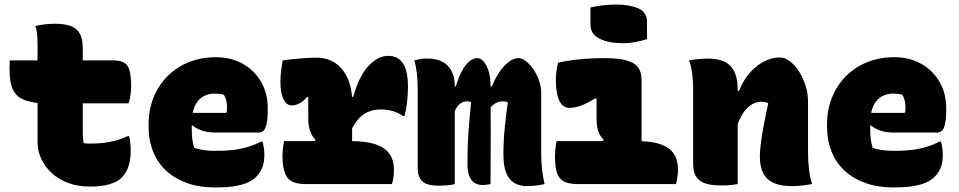

<svg xmlns="http://www.w3.org/2000/svg" viewBox="-20 -814 4240 849"><path d="M23 -547H480Q528 -547 544 -522.5Q560 -498 560 -433Q560 -421 558.5 -406.5Q557 -392 554.5 -379Q552 -366 548 -357H193Q134 -357 99 -368Q64 -379 48 -400Q32 -421 27 -450Q22 -479 22 -514Q22 -524 22.5 -530Q23 -536 23 -540Q23 -544 23 -547ZM551 -212Q555 -194 556.5 -179Q558 -164 558 -150Q558 -109 548.5 -79.5Q539 -50 519 -30Q509 -19 495 -11.5Q481 -4 463 1Q445 6 424 8.5Q403 11 377 11Q323 11 280 -5.5Q237 -22 207.5 -50Q178 -78 162 -112.5Q146 -147 146 -184Q146 -238 146 -292Q146 -346 146 -399.5Q146 -453 146 -507Q146 -561 146 -615Q146 -635 144.5 -658Q143 -681 136 -699Q157 -704 179 -706.5Q201 -709 223 -709Q267 -709 294 -698.5Q321 -688 333.5 -664Q346 -640 346 -600Q346 -558 346 -512.5Q346 -467 346 -418.5Q346 -370 346 -321.5Q346 -273 346 -223Q346 -211 347 -201Q348 -191 350 -181Q357 -180 363 -179.5Q369 -179 376 -179Q411 -179 440 -182.5Q469 -186 494 -193Q519 -200 545 -212Z M935 -561Q1001 -561 1052.5 -532.5Q1104 -504 1134 -453Q1164 -402 1164 -334V-331Q1164 -284 1158 -262Q1152 -240 1143 -234Q1134 -228 1124 -228H932Q896 -228 871.5 -237Q847 -246 832 -259L812 -251L814 -315H981Q983 -320 983.5 -326Q984 -332 984 -339Q984 -354 980.5 -369Q977 -384 970 -395Q961 -398 951.5 -399Q942 -400 929 -400Q882 -400 855 -367Q828 -334 828 -269V-240Q828 -218 830.5 -198Q833 -178 839 -160Q860 -153 882.5 -150Q905 -147 933 -147Q974 -147 1007 -150.5Q1040 -154 1071.5 -163Q1103 -172 1135 -188H1141Q1145 -172 1147 -158Q1149 -144 1149 -129Q1149 -94 1138 -69Q1127 -44 1106 -26Q1090 -12 1065.5 -3Q1041 6 1008 10.5Q975 15 931 15Q862 15 807.5 -4.5Q753 -24 715 -59Q677 -94 657 -144Q637 -194 637 -255V-263Q637 -327 658.5 -381.5Q680 -436 720 -476.5Q760 -517 814.5 -539Q869 -561 935 -561Z M1368 -180 1375 -196Q1364 -207 1357 -221Q1350 -235 1346.5 -251.5Q1343 -268 1343 -287Q1343 -303 1343 -319.5Q1343 -336 1343 -352Q1343 -368 1343 -383L1338 -386Q1320 -364 1303 -356Q1286 -348 1269 -348Q1248 -348 1234 -374.5Q1220 -401 1220 -452Q1220 -474 1222.5 -496.5Q1225 -519 1230 -547Q1242 -548 1254.5 -550Q1267 -552 1279 -553Q1291 -554 1304 -555Q1317 -556 1329.5 -557Q1342 -558 1354.5 -558.5Q1367 -559 1378 -559Q1412 -559 1438.5 -548Q1465 -537 1483.5 -518Q1502 -499 1514 -474.5Q1526 -450 1531.5 -423Q1537 -396 1537 -369Q1537 -343 1537 -317.5Q1537 -292 1537 -266.5Q1537 -241 1537 -215Q1537 -189 1537 -163ZM1526 -386H1542Q1568 -479 1610 -523Q1652 -567 1696 -567Q1714 -567 1727.5 -562Q1741 -557 1752 -546Q1768 -530 1776 -501.5Q1784 -473 1784 -430Q1784 -397 1780 -362Q1776 -327 1769 -301H1763Q1740 -316 1716 -323Q1692 -330 1663 -330Q1632 -330 1606 -318.5Q1580 -307 1560 -282.5Q1540 -258 1526 -221ZM1236 -190H1534Q1599 -190 1640.5 -176Q1682 -162 1702 -134Q1722 -106 1722 -64Q1722 -51 1721 -39.5Q1720 -28 1718 -18.5Q1716 -9 1713 0H1332Q1270 0 1249.5 -30.5Q1229 -61 1229 -126Q1229 -137 1230 -147.5Q1231 -158 1232.5 -169Q1234 -180 1236 -190Z M2388 0Q2375 3 2362 5Q2349 7 2336.5 8Q2324 9 2311 9Q2277 9 2253.5 -5.5Q2230 -20 2218 -50.5Q2206 -81 2206 -131Q2206 -150 2206.5 -169.5Q2207 -189 2208.5 -210Q2210 -231 2212.5 -254.5Q2215 -278 2218 -304.5Q2221 -331 2226 -361Q2222 -363 2216.5 -364.5Q2211 -366 2204 -366Q2190 -366 2178 -361Q2166 -356 2156.5 -346.5Q2147 -337 2141 -322L2136 -432H2155Q2170 -469 2189.5 -497Q2209 -525 2230.5 -541Q2252 -557 2271 -557Q2289 -557 2306.5 -543Q2324 -529 2339.5 -506Q2355 -483 2364 -456Q2373 -429 2373 -404Q2373 -372 2373 -340Q2373 -308 2373 -275.5Q2373 -243 2373 -211Q2373 -179 2373 -146Q2373 -102 2376.5 -68Q2380 -34 2388 0ZM2149 0Q2143 1 2137 2Q2131 3 2125.5 3.5Q2120 4 2113 4Q2093 4 2078 -5.5Q2063 -15 2055 -36.5Q2047 -58 2047 -92Q2047 -114 2047.5 -137Q2048 -160 2049 -185Q2050 -210 2052 -238Q2054 -266 2057 -296.5Q2060 -327 2063 -361Q2061 -363 2057.5 -364Q2054 -365 2051 -365.5Q2048 -366 2044 -366Q2032 -366 2021 -359.5Q2010 -353 2000.5 -340Q1991 -327 1984 -306L1979 -432H1996Q2007 -470 2021.5 -498Q2036 -526 2054 -541.5Q2072 -557 2090 -557Q2103 -557 2114 -546.5Q2125 -536 2133 -519.5Q2141 -503 2145 -482.5Q2149 -462 2149 -442Q2149 -387 2149.5 -332Q2150 -277 2150 -221.5Q2150 -166 2149.5 -111Q2149 -56 2149 0ZM1991 0Q1983 2 1974.5 3.5Q1966 5 1957 5.5Q1948 6 1938 6.5Q1928 7 1917 7Q1896 7 1878.5 3Q1861 -1 1850 -10Q1839 -19 1833 -34Q1827 -49 1827 -69Q1827 -128 1827 -186Q1827 -244 1827 -302.5Q1827 -361 1827 -419Q1827 -456 1823.5 -488Q1820 -520 1812 -547Q1819 -549 1826.5 -550.5Q1834 -552 1842 -553.5Q1850 -555 1857.5 -555Q1865 -555 1873 -555Q1898 -555 1919.5 -548Q1941 -541 1957 -526Q1973 -511 1982 -488Q1991 -465 1991 -433Q1991 -361 1991 -288.5Q1991 -216 1991 -144Q1991 -72 1991 0Z M2643 -181 2649 -196Q2632 -213 2625 -235.5Q2618 -258 2618 -286Q2618 -296 2618 -305Q2618 -314 2618 -323Q2618 -332 2618 -341Q2618 -350 2618 -359Q2618 -368 2618 -377L2614 -380Q2586 -363 2565 -353.5Q2544 -344 2528 -340.5Q2512 -337 2497 -337Q2477 -337 2463.5 -352.5Q2450 -368 2444 -396Q2438 -424 2438 -462Q2438 -480 2440.5 -499Q2443 -518 2448 -537Q2475 -543 2507 -547.5Q2539 -552 2576 -554.5Q2613 -557 2652 -557Q2716 -557 2752 -546.5Q2788 -536 2802.5 -515Q2817 -494 2817 -458Q2817 -429 2817 -399.5Q2817 -370 2817 -340.5Q2817 -311 2817 -281.5Q2817 -252 2817 -222.5Q2817 -193 2817 -164ZM2441 -190H2797Q2861 -190 2901 -176Q2941 -162 2959.5 -134Q2978 -106 2978 -64Q2978 -51 2976.5 -39.5Q2975 -28 2973.5 -18.5Q2972 -9 2969 0H2535Q2494 0 2472 -12.5Q2450 -25 2442 -52.5Q2434 -80 2434 -123Q2434 -135 2435 -146Q2436 -157 2437.5 -168Q2439 -179 2441 -190ZM2591 -781Q2604 -784 2618 -786.5Q2632 -789 2646.5 -790.5Q2661 -792 2675.5 -793Q2690 -794 2703 -794Q2762 -794 2801.5 -777.5Q2841 -761 2841 -717V-641Q2828 -637 2814.5 -633.5Q2801 -630 2787 -627.5Q2773 -625 2759 -624Q2745 -623 2733 -623Q2673 -623 2632 -642.5Q2591 -662 2591 -705Z M3571 0Q3548 4 3527.5 6.5Q3507 9 3481 9Q3434 9 3402.5 -4.5Q3371 -18 3355.5 -47Q3340 -76 3340 -122Q3340 -145 3344.5 -181Q3349 -217 3357.5 -262Q3366 -307 3377 -357Q3372 -361 3364 -362.5Q3356 -364 3347 -364Q3331 -364 3315 -357.5Q3299 -351 3283.5 -335.5Q3268 -320 3254.5 -294Q3241 -268 3231 -229L3222 -412H3248Q3265 -456 3293 -489Q3321 -522 3356.5 -541Q3392 -560 3428 -560Q3451 -560 3473.5 -542.5Q3496 -525 3514 -496.5Q3532 -468 3542.5 -434Q3553 -400 3553 -365Q3553 -329 3553 -292.5Q3553 -256 3553 -219.5Q3553 -183 3553 -146Q3553 -103 3557 -68Q3561 -33 3571 0ZM3242 0Q3230 2 3218.5 3.5Q3207 5 3195 5.5Q3183 6 3171 6Q3135 6 3111 0.5Q3087 -5 3072.5 -17Q3058 -29 3051.5 -47Q3045 -65 3045 -91Q3045 -132 3045 -172.5Q3045 -213 3045 -254Q3045 -295 3045 -336.5Q3045 -378 3045 -420Q3045 -457 3040.5 -489.5Q3036 -522 3027 -547Q3041 -550 3055 -551.5Q3069 -553 3083 -554Q3097 -555 3110 -555Q3154 -555 3183 -541.5Q3212 -528 3227 -497.5Q3242 -467 3242 -419Q3242 -348 3242 -277Q3242 -206 3242 -136.5Q3242 -67 3242 0Z M3935 -561Q4001 -561 4052.5 -532.5Q4104 -504 4134 -453Q4164 -402 4164 -334V-331Q4164 -284 4158 -262Q4152 -240 4143 -234Q4134 -228 4124 -228H3932Q3896 -228 3871.5 -237Q3847 -246 3832 -259L3812 -251L3814 -315H3981Q3983 -320 3983.5 -326Q3984 -332 3984 -339Q3984 -354 3980.5 -369Q3977 -384 3970 -395Q3961 -398 3951.5 -399Q3942 -400 3929 -400Q3882 -400 3855 -367Q3828 -334 3828 -269V-240Q3828 -218 3830.5 -198Q3833 -178 3839 -160Q3860 -153 3882.5 -150Q3905 -147 3933 -147Q3974 -147 4007 -150.5Q4040 -154 4071.5 -163Q4103 -172 4135 -188H4141Q4145 -172 4147 -158Q4149 -144 4149 -129Q4149 -94 4138 -69Q4127 -44 4106 -26Q4090 -12 4065.5 -3Q4041 6 4008 10.5Q3975 15 3931 15Q3862 15 3807.5 -4.5Q3753 -24 3715 -59Q3677 -94 3657 -144Q3637 -194 3637 -255V-263Q3637 -327 3658.5 -381.5Q3680 -436 3720 -476.5Q3760 -517 3814.5 -539Q3869 -561 3935 -561Z"/></svg>

Font: Recursive Monospace Casual Black
Style: Regular
Weight: 900
Version: Version 1.047